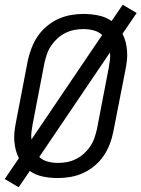

<svg xmlns="http://www.w3.org/2000/svg" viewBox="-22 -741 598 812"><path d="M57 51 -2 16 58 -72Q49 -89 44.5 -107.5Q40 -126 38.5 -146Q37 -166 39.5 -186.5Q42 -207 46 -227L96 -487Q102 -513 112 -539Q122 -565 138 -588.5Q154 -612 177 -631Q200 -650 226 -661.5Q252 -673 278.5 -677.5Q305 -682 331 -682Q364 -682 395 -675.5Q426 -669 450 -652L497 -721L556 -686L496 -598Q505 -581 509.5 -562.5Q514 -544 515.5 -524Q517 -504 514.5 -483.5Q512 -463 508 -443L457 -183Q452 -157 442 -131Q432 -105 416 -81.5Q400 -58 377 -39Q354 -20 328 -8.5Q302 3 275 7.5Q248 12 222 12Q189 12 158.5 5.5Q128 -1 104 -18ZM111 -151 410 -593Q395 -607 374 -612.5Q353 -618 331 -618Q312 -618 293 -614.5Q274 -611 255.5 -602Q237 -593 221.5 -579Q206 -565 194.5 -548Q183 -531 176.5 -512Q170 -493 166 -475L116 -215Q113 -199 111 -182.5Q109 -166 111 -151ZM223 -52Q242 -52 261 -55.5Q280 -59 298.5 -68Q317 -77 332.5 -91Q348 -105 359.5 -122Q371 -139 377.5 -158Q384 -177 388 -195L438 -455Q441 -471 443 -487.5Q445 -504 443 -519L144 -77Q159 -63 180 -57.5Q201 -52 223 -52Z"/></svg>

Font: Lode Term
Style: Italic
Weight: 400
Italic angle: -11°
Monospace: yes
Designer: Belleve Invis
Foundry: Belleve Invis
Version: Version 29.2.0